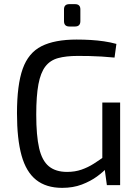

<svg xmlns="http://www.w3.org/2000/svg" viewBox="-20 -894 668 927"><path d="M350 -703Q385 -703 418 -701Q451 -699 482 -694.5Q513 -690 542 -682L533 -616Q502 -619 470.5 -621Q439 -623 410 -623.5Q381 -624 355 -624Q299 -624 260.5 -613.5Q222 -603 199 -573Q176 -543 165.5 -487Q155 -431 155 -341Q155 -239 169 -178.5Q183 -118 216 -91Q249 -64 304 -64Q342 -64 373.5 -75Q405 -86 432.5 -103.5Q460 -121 486 -140L498 -86Q480 -65 448.5 -42Q417 -19 375 -3Q333 13 280 13Q203 13 154.5 -25.5Q106 -64 84 -143.5Q62 -223 62 -347Q62 -484 89.5 -561.5Q117 -639 180.5 -671Q244 -703 350 -703ZM560 -399V0H496L482 -102L474 -122V-399ZM342 -874Q368 -874 368 -849V-792Q368 -766 342 -766H315Q289 -766 289 -792V-849Q289 -874 315 -874Z"/></svg>

Font: Exo 2
Style: Regular
Weight: 400
Designer: Natanael Gama
Foundry: Natanael Gama
Version: Version 2.010